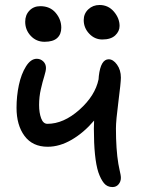

<svg xmlns="http://www.w3.org/2000/svg" viewBox="-20 -756 572 777"><path d="M394 -596.2Q363.3 -596.2 341.1 -619.6Q318.8 -643.1 318.8 -674.8Q318.8 -700.7 337.4 -718.3Q356 -735.8 382.8 -735.8Q418 -735.8 440.9 -709Q463.9 -682.1 463.9 -650.9Q463.9 -629.4 446.3 -612.8Q428.7 -596.2 394 -596.2ZM160.2 -586.9Q127 -586.9 104.5 -610.8Q82 -634.8 82 -668Q82 -695.3 99.1 -713.1Q116.2 -731 143.1 -731Q182.6 -731 205.3 -704.1Q228 -677.2 228 -644Q228 -617.2 211.4 -602.1Q194.8 -586.9 160.2 -586.9ZM172.9 -162.1Q111.8 -162.1 79.3 -205.8Q46.9 -249.5 46.9 -319.8Q46.9 -367.2 56.4 -411.9Q65.9 -456.5 85.2 -487.3Q104.5 -518.1 128.9 -518.1Q144 -518.1 155 -507.6Q166 -497.1 166 -481Q166 -469.2 159.2 -447.5Q152.3 -425.8 145.3 -395Q138.2 -364.3 138.2 -331.1Q138.2 -299.8 146.5 -277.3Q154.8 -254.9 171.9 -254.9Q237.3 -254.9 301.3 -311.8Q365.2 -368.7 378.9 -435.1Q378.9 -437.5 379.4 -441.9Q379.9 -446.3 379.9 -448.2Q387.7 -516.1 419.9 -516.1Q438 -516.1 453.6 -494.4Q469.2 -472.7 469.2 -441.9Q469.2 -421.9 459.2 -344.7Q449.2 -267.6 449.2 -236.8Q449.2 -151.4 459 -92.8Q460.9 -82 463.6 -69.6Q466.3 -57.1 467.8 -49.6Q469.2 -42 469.2 -36.1Q469.2 -21.5 460 -10.3Q450.7 1 435.1 1Q413.6 1 400.6 -14.9Q387.7 -30.8 377.9 -59.1Q359.9 -115.2 359.9 -235.8Q359.9 -256.8 360.8 -268.1Q319.8 -219.7 270.8 -190.9Q221.7 -162.1 172.9 -162.1Z"/></svg>

Font: Shantell Sans Bouncy
Style: Regular
Weight: 400
Designer: Stephen Nixon, Anya Danilova, Shantell Martin
Foundry: Arrow Type
Version: Version 1.006;[9816181b4]